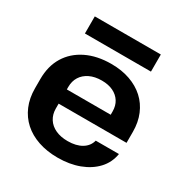

<svg xmlns="http://www.w3.org/2000/svg" viewBox="-167 -842 940 982"><g transform="rotate(30 303.0 -350.5)"><path d="M308 10Q245 10 193.5 -7.5Q142 -25 106 -57.5Q70 -90 50.5 -136Q31 -182 31 -240V-294Q31 -371 65 -426.5Q99 -482 161.5 -512.5Q224 -543 308 -543Q369 -543 418.5 -525.5Q468 -508 503 -476Q538 -444 557 -398.5Q576 -353 576 -297V-232H152V-316H447L434 -300V-335Q434 -369 418.5 -393.5Q403 -418 375 -431.5Q347 -445 308 -445Q267 -445 237 -430.5Q207 -416 191 -390.5Q175 -365 175 -331V-203Q175 -169 191.5 -143Q208 -117 238.5 -103Q269 -89 310 -89Q360 -89 392.5 -108.5Q425 -128 434 -163H571Q562 -109 526 -70.5Q490 -32 434 -11Q378 10 308 10ZM112 -610V-711H502V-610Z"/></g></svg>

Font: Hubot Sans SemiBold
Style: Regular
Weight: 600
Designer: Deni Anggara
Foundry: GitHub, Inc., Subsidiary of Microsoft Corporation
Version: Version 2.000